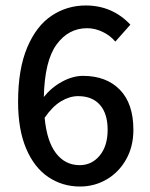

<svg xmlns="http://www.w3.org/2000/svg" viewBox="-20 -669 546 701"><path d="M467 -195Q467 -134 440.5 -87Q414 -40 369.5 -14Q325 12 272 12Q208 12 156.5 -22.5Q105 -57 75.5 -126.5Q46 -196 46 -297Q46 -417 79.5 -496Q113 -575 169 -612Q225 -649 293 -649Q390 -649 456 -579L401 -517Q383 -539 355 -552.5Q327 -566 298 -566Q230 -566 186.5 -506.5Q143 -447 140 -315Q168 -350 207 -371Q246 -392 283 -392Q368 -392 417.5 -341.5Q467 -291 467 -195ZM373 -195Q373 -254 345 -286Q317 -318 265 -318Q234 -318 202.5 -299Q171 -280 143 -239Q151 -153 184.5 -109.5Q218 -66 271 -66Q315 -66 344 -101Q373 -136 373 -195Z"/></svg>

Font: Assistant SemiBold
Style: Regular
Weight: 600
Designer: Hebrew By Ben Nathan, Latin by Paul Hunt
Version: Version 2.001; ttfautohint (v1.6)